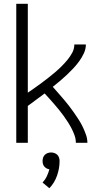

<svg xmlns="http://www.w3.org/2000/svg" viewBox="-20 -755 540 1015"><path d="M66 0V-735H127V-265Q146 -278 164.5 -291Q183 -304 201 -317.5Q219 -331 237 -345Q255 -359 272.5 -374Q290 -389 306 -405Q322 -421 336.5 -438.5Q351 -456 362 -476.5Q373 -497 373 -520H434Q434 -496 423.5 -473.5Q413 -451 398.5 -431Q384 -411 367.5 -393.5Q351 -376 333 -359Q315 -342 296.5 -326.5Q278 -311 259 -296Q274 -279 288.5 -262.5Q303 -246 317.5 -229Q332 -212 345.5 -194.5Q359 -177 371.5 -159Q384 -141 396 -122.5Q408 -104 417.5 -84Q427 -64 434.5 -43Q442 -22 442 0H381Q381 -20 374.5 -38.5Q368 -57 359 -74.5Q350 -92 339.5 -108.5Q329 -125 317.5 -141Q306 -157 293.5 -172.5Q281 -188 268 -203Q255 -218 242 -232.5Q229 -247 216 -261Q194 -245 171.5 -228Q149 -211 127 -195V0ZM241 240 205 210Q219 195 227.5 177Q236 159 241 140Q233 139 226 135Q219 131 214 125Q209 119 207 111.5Q205 104 205 96Q205 87 208 78Q211 69 217.5 63Q224 57 232.5 54Q241 51 250 51Q259 51 267.5 54Q276 57 282.5 63Q289 69 292 78Q295 87 295 96Q295 135 281.5 173.5Q268 212 241 240Z"/></svg>

Font: Iosevka Curly Light
Style: Regular
Weight: 300
Monospace: yes
Designer: Belleve Invis
Foundry: Belleve Invis
Version: Version 22.1.2; ttfautohint (v1.8.4)